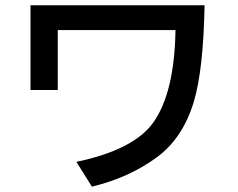

<svg xmlns="http://www.w3.org/2000/svg" viewBox="-20 -635 890 719"><path d="M94.2 -615.2H746.1Q741.7 -373.5 705.6 -253.4Q664.6 -117.7 567.9 -46.4Q463.9 30.3 324.2 64L266.1 -28.8Q481 -74.2 553.7 -175.8Q633.3 -287.1 637.2 -522.5H196.3V-297.9H94.2Z"/></svg>

Font: BIZ UDPGothic
Style: Bold
Weight: 700
Designer: TypeBank Co., Ltd.
Foundry: Morisawa Inc.
Version: Version 1.051